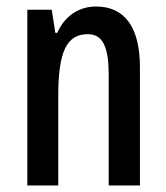

<svg xmlns="http://www.w3.org/2000/svg" viewBox="-20 -570 511 590"><path d="M275 -550C224 -550 179 -522 156 -469H150L139 -540H64V0H159V-275C159 -410 184 -465 250 -465C297 -465 314 -423 314 -341V0H410V-363C410 -488 362 -550 275 -550Z"/></svg>

Font: Noto Sans Gurmukhi UI ExtraCondensed Medium
Style: Regular
Weight: 500
Width: 2
Designer: Jelle Bosma - Monotype Design Team
Foundry: Monotype Imaging Inc.
Version: Version 2.004